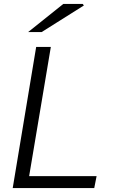

<svg xmlns="http://www.w3.org/2000/svg" viewBox="-20 -962 584 982"><path d="M165 -722H240L129 -61H474L462 0H45ZM304 -942H403L409 -934L193 -798H124Z"/></svg>

Font: Nebula Sans Book
Style: Regular
Weight: 400
Italic angle: -9°
Designer: Paul D. Hunt for Adobe (as Source Sans)
Foundry: Nebula Entertainment & Broadcasting LLC
Version: Version 1.010